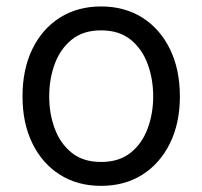

<svg xmlns="http://www.w3.org/2000/svg" viewBox="-20 -573 637 604"><path d="M297.9 11.7Q224.1 11.7 168.5 -23.4Q112.8 -58.6 81.8 -122.1Q50.8 -185.5 50.8 -269.5Q50.8 -355 81.8 -418.7Q112.8 -482.4 168.5 -517.6Q224.1 -552.7 297.9 -552.7Q372.1 -552.7 427.7 -517.6Q483.4 -482.4 514.6 -418.7Q545.9 -355 545.9 -269.5Q545.9 -185.5 514.6 -122.1Q483.4 -58.6 427.7 -23.4Q372.1 11.7 297.9 11.7ZM297.9 -63.5Q354.5 -63.5 390.6 -92.3Q426.8 -121.1 444.3 -168.2Q461.9 -215.3 461.9 -269.5Q461.9 -324.7 444.3 -372.1Q426.8 -419.4 390.6 -448.5Q354.5 -477.5 297.9 -477.5Q241.7 -477.5 205.8 -448.5Q169.9 -419.4 152.3 -372.1Q134.8 -324.7 134.8 -269.5Q134.8 -215.3 152.3 -168.2Q169.9 -121.1 205.8 -92.3Q241.7 -63.5 297.9 -63.5Z"/></svg>

Font: Inter V
Style: Weight 400 Optical size 14.0
Weight: 400
Designer: Rasmus Andersson
Foundry: rsms
Version: Version 4.000;git-4fc901f